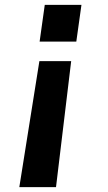

<svg xmlns="http://www.w3.org/2000/svg" viewBox="-20 -566 440 785"><path d="M142 -396 163 -546H313L292 -396ZM59 199 141 -316H271L209 199Z"/></svg>

Font: Plus Jakarta Sans ExtraBold
Style: Italic
Weight: 800
Italic angle: -8°
Designer: Gumpita Rahayu
Foundry: Tokotype
Version: Version 2.071; ttfautohint (v1.8.4.7-5d5b);gftools[0.9.29]